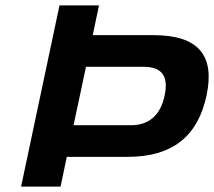

<svg xmlns="http://www.w3.org/2000/svg" viewBox="-20 -690 792 710"><path d="M204 0 227 -110H453C616 -110 712 -185 744 -338C775 -486 713 -560 548 -560H323L346 -670H200L58 0ZM252 -227 298 -443H511C578 -443 604 -409 589 -338C573 -259 526 -227 465 -227Z"/></svg>

Font: LT Wave Bold
Style: Italic
Weight: 700
Designer: Daniel Lyons
Version: Version 2.5 (Glyphs App)